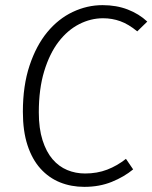

<svg xmlns="http://www.w3.org/2000/svg" viewBox="-20 -716 593 747"><path d="M514 -594Q480 -622 448 -633.5Q416 -645 381 -645Q333 -645 288 -622Q243 -599 208 -553.5Q173 -508 152 -439Q131 -370 131 -279Q131 -216 145.5 -170.5Q160 -125 184.5 -96.5Q209 -68 241.5 -54.5Q274 -41 311 -41Q358 -41 397 -56Q436 -71 470 -98L498 -57Q463 -28 415 -8.5Q367 11 308 11Q257 11 213.5 -6.5Q170 -24 137.5 -60Q105 -96 87 -151Q69 -206 69 -281Q69 -383 95 -461Q121 -539 164 -591Q207 -643 263 -669.5Q319 -696 379 -696Q433 -696 477 -679Q521 -662 553 -632Z"/></svg>

Font: Glekhifnjqigglhiwekvrgaqftz
Style: Regular
Weight: 300
Italic angle: -8°
Designer: Carrois Corporate & Edenspiekermann
Foundry: Carrois Corporate GbR & Edenspiekermann AG
Version: Version 2.001